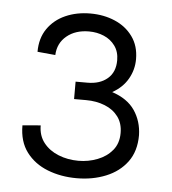

<svg xmlns="http://www.w3.org/2000/svg" viewBox="-42 -746 499 557"><g transform="rotate(5 208.0 -467.5)"><path d="M201.2 -227.5Q154.8 -227.5 116.2 -242.7Q77.6 -257.8 54.4 -288.6Q31.2 -319.3 31.2 -366.7L84 -371.1Q84 -341.3 100.3 -320.6Q116.7 -299.8 143.6 -289.1Q170.4 -278.3 201.7 -278.3Q231 -278.3 257.3 -288.6Q283.7 -298.8 300.3 -318.8Q316.9 -338.9 316.9 -369.1Q316.9 -397.5 302.5 -416.7Q288.1 -436 263.4 -445.8Q238.8 -455.6 209 -455.6H173.8V-506.3H208.5Q244.6 -506.3 266.6 -525.1Q288.6 -543.9 288.6 -578.6Q288.6 -603.5 276.1 -620.6Q263.7 -637.7 243.7 -646.2Q223.6 -654.8 200.2 -654.8Q160.6 -654.8 135.3 -633.8Q109.9 -612.8 108.4 -578.1L56.2 -583Q56.2 -622.6 75.4 -650.4Q94.7 -678.2 127.2 -692.6Q159.7 -707 199.7 -707Q238.8 -707 271.2 -693.1Q303.7 -679.2 323.2 -652.1Q342.8 -625 342.8 -586.4Q342.8 -555.7 327.6 -529.1Q312.5 -502.4 282.2 -485.4Q327.1 -470.7 348.4 -439.5Q369.6 -408.2 370.6 -367.7Q370.6 -320.8 347.7 -289.8Q324.7 -258.8 286.1 -243.2Q247.6 -227.5 201.2 -227.5Z"/></g></svg>

Font: Acari Sans
Style: Regular
Weight: 400
Designer: Alfredo Marco Pradil and Stefan Peev
Foundry: Hanken Design Co.
Version: Version 1.045;February 4, 2021;FontCreator 13.0.0.2655 64-bi